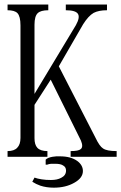

<svg xmlns="http://www.w3.org/2000/svg" viewBox="-20 -698 540 856"><path d="M13.7 1H191.4V-24.4Q160.2 -24.4 146.5 -39.1Q133.8 -52.7 133.8 -82V-230.5L206.1 -342.8L340.8 -71.3Q352.5 -43 339.8 -33.2Q330.1 -24.4 294.9 -24.4V1H500V-24.4Q456.1 -24.4 439.5 -36.1Q423.8 -45.9 406.2 -83L242.2 -402.3L350.6 -589.8Q374 -627 397.5 -640.6Q419.9 -652.3 457 -652.3V-677.7H273.4V-652.3Q316.4 -652.3 327.1 -636.7Q337.9 -621.1 318.4 -585.9L133.8 -279.3V-587.9Q133.8 -626 148.4 -639.6Q162.1 -652.3 195.3 -652.3V-677.7H13.7V-652.3Q44.9 -652.3 57.6 -639.6Q71.3 -625 71.3 -585V-83Q71.3 -53.7 56.6 -39.1Q43 -24.4 13.7 -24.4ZM183.6 36.1H190.4Q197.3 33.2 208 32.2Q213.9 32.2 226.6 32.2Q251 32.2 261.7 40Q274.4 46.9 274.4 62.5Q274.4 84 252.9 94.7Q235.4 104.5 207 104.5Q184.6 104.5 166 101.6Q146.5 98.6 133.8 93.8L124 112.3Q140.6 123 160.2 129.9Q187.5 138.7 219.7 138.7Q272.5 138.7 310.5 117.2Q349.6 95.7 349.6 64.5Q349.6 38.1 324.2 19.5Q295.9 -1 247.1 -1Q231.4 -2 213.9 1Q192.4 4.9 183.6 13.7Z"/></svg>

Font: BatangChe
Style: Regular
Weight: 400
Monospace: yes
Version: Version 2.21